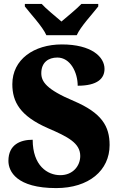

<svg xmlns="http://www.w3.org/2000/svg" viewBox="-20 -951 608 981"><path d="M217 -771H372C392 -816 453 -880 482 -918V-931H396C376 -909 322 -865 294 -841C266 -865 212 -909 193 -931H107V-918C136 -880 197 -816 217 -771ZM267 10C434 10 540 -80 540 -210C540 -306 500 -374 357 -435C217 -494 191 -534 191 -577C191 -632 227 -657 273 -657C340 -657 377 -580 377 -513C478 -513 514 -550 514 -599C514 -660 448 -724 296 -724C153 -724 43 -647 43 -521C43 -430 83 -358 225 -296C327 -252 390 -220 390 -154C390 -104 353 -56 288 -56C222 -56 147 -105 147 -237C85 -237 23 -213 23 -129C23 -75 65 10 267 10Z"/></svg>

Font: Noto Serif Bengali SemiCondensed Black
Style: Regular
Weight: 900
Width: 4
Designer: Juan Bruce, Universal Thirst, Indian Type Foundry and the Monotype Design Team.
Foundry: Monotype Imaging Inc.
Version: Version 2.003